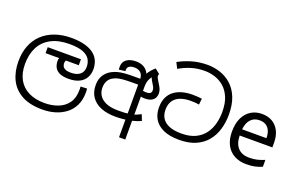

<svg xmlns="http://www.w3.org/2000/svg" viewBox="-116 -1329 3147 2026"><g transform="rotate(20 1458.0 -316.0)"><path d="M446 204Q304 204 213.5 154Q123 104 79.5 15.5Q36 -73 36 -189Q36 -287 66.5 -365Q97 -443 155 -498Q213 -553 295 -582.5Q377 -612 480 -612Q570 -612 633 -594Q696 -576 735 -544.5Q774 -513 791.5 -470.5Q809 -428 809 -379Q809 -326 785.5 -284Q762 -242 714.5 -218.5Q667 -195 596 -195Q531 -195 493 -213Q455 -231 439 -262.5Q423 -294 423 -333Q423 -349 428 -365.5Q433 -382 440 -396L483 -374L441 -367H276V-434H649V-367H468L529 -398Q513 -383 504.5 -367.5Q496 -352 496 -334Q496 -316 504.5 -300Q513 -284 534.5 -274Q556 -264 595 -264Q663 -264 698.5 -294Q734 -324 734 -378Q734 -426 711.5 -463.5Q689 -501 634 -522.5Q579 -544 483 -544Q359 -544 276 -499.5Q193 -455 152 -375Q111 -295 111 -187Q111 -83 151.5 -11.5Q192 60 267 96Q342 132 444 132Q527 132 595.5 105.5Q664 79 704.5 22.5Q745 -34 745 -124Q745 -129 745 -141Q745 -153 743 -162L815 -166Q817 -155 817.5 -144.5Q818 -134 818 -123Q818 -38 788 23.5Q758 85 705.5 125Q653 165 586.5 184.5Q520 204 446 204Z M1196 11Q1103 11 1034 -16.5Q965 -44 926.5 -98.5Q888 -153 888 -233Q888 -300 917.5 -345Q947 -390 995 -415Q1024 -430 1056.5 -439Q1089 -448 1133.5 -451.5Q1178 -455 1241 -455H1308Q1305 -502 1278.5 -524Q1252 -546 1211 -546Q1172 -546 1152 -531.5Q1132 -517 1132 -492Q1132 -488 1132.5 -484Q1133 -480 1133 -477L1062 -468Q1061 -477 1060.5 -485Q1060 -493 1060 -499Q1060 -554 1099 -583Q1138 -612 1206 -612Q1244 -612 1274.5 -600Q1305 -588 1326 -564.5Q1347 -541 1358 -507.5Q1369 -474 1369 -430V-389H1248Q1178 -389 1136.5 -385Q1095 -381 1070 -373Q1045 -365 1024 -352Q995 -334 979.5 -303.5Q964 -273 964 -229Q964 -185 987 -146.5Q1010 -108 1062.5 -84Q1115 -60 1204 -60Q1239 -60 1271 -61.5Q1303 -63 1334 -70L1354 -72Q1379 -77 1402 -86.5Q1425 -96 1450 -109L1476 -42Q1430 -21 1381.5 -9.5Q1333 2 1286 6.5Q1239 11 1196 11ZM1308 202V-393Q1313 -439 1327 -478Q1341 -517 1365 -550.5Q1389 -584 1423 -613L1478 -569Q1464 -558 1452 -547Q1440 -536 1430 -526Q1408 -503 1397 -481.5Q1386 -460 1382 -437.5Q1378 -415 1378 -389V202ZM1418 -275Q1396 -275 1366 -283Q1336 -291 1315 -310L1330 -366Q1356 -350 1376 -345.5Q1396 -341 1414 -341Q1447 -341 1460 -352Q1473 -363 1473 -384Q1473 -403 1465.5 -418.5Q1458 -434 1444 -456Q1428 -480 1421 -497.5Q1414 -515 1414 -536L1478 -569Q1475 -564 1473.5 -560Q1472 -556 1472 -548Q1472 -537 1479 -523Q1486 -509 1505 -479Q1523 -452 1534 -427.5Q1545 -403 1545 -376Q1545 -348 1533 -325Q1521 -302 1493.5 -288.5Q1466 -275 1418 -275Z M1911 11Q1804 11 1734 -20.5Q1664 -52 1630 -108Q1596 -164 1596 -238Q1596 -306 1619 -353.5Q1642 -401 1682 -430Q1722 -459 1774 -472.5Q1826 -486 1883 -486Q1915 -486 1943 -484Q1971 -482 1990 -479L1983 -411Q1960 -415 1939.5 -416.5Q1919 -418 1884 -418Q1825 -418 1776 -400.5Q1727 -383 1698 -343.5Q1669 -304 1669 -238Q1669 -186 1693.5 -146Q1718 -106 1771.5 -83Q1825 -60 1911 -60Q2006 -60 2070 -91.5Q2134 -123 2171.5 -175.5Q2209 -228 2225 -291.5Q2241 -355 2241 -418Q2241 -519 2212 -586Q2183 -653 2135.5 -692.5Q2088 -732 2032 -749Q1976 -766 1922 -766Q1840 -766 1770 -744.5Q1700 -723 1638 -686L1605 -751Q1671 -788 1752 -812Q1833 -836 1927 -836Q2002 -836 2071.5 -812.5Q2141 -789 2196.5 -739Q2252 -689 2284 -609.5Q2316 -530 2316 -418Q2316 -330 2293 -252.5Q2270 -175 2221 -115.5Q2172 -56 2095 -22.5Q2018 11 1911 11Z M2644 -546Q2713 -546 2762.5 -516Q2812 -486 2838.5 -431.5Q2865 -377 2865 -304V-251H2498Q2500 -160 2544.5 -112.5Q2589 -65 2669 -65Q2720 -65 2759.5 -74.5Q2799 -84 2841 -102V-25Q2800 -7 2760 1.5Q2720 10 2665 10Q2589 10 2530.5 -21Q2472 -52 2439.5 -113.5Q2407 -175 2407 -264Q2407 -352 2436.5 -415Q2466 -478 2519.5 -512Q2573 -546 2644 -546ZM2643 -474Q2580 -474 2543.5 -433.5Q2507 -393 2500 -321H2773Q2773 -367 2759 -401Q2745 -435 2716.5 -454.5Q2688 -474 2643 -474Z"/></g></svg>

Font: sinhala25
Style: Book
Weight: 400
Designer: Jelle Bosma - Monotype Design Team
Foundry: Monotype Imaging Inc.
Version: Version 2.003